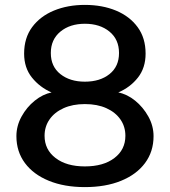

<svg xmlns="http://www.w3.org/2000/svg" viewBox="-20 -753 694 784"><path d="M326.5 11Q242.5 11 179.5 -14.8Q116.5 -40.5 81.8 -87.2Q47 -134 47 -197Q47 -239 68 -277.2Q89 -315.5 122 -342Q155 -368.5 190.5 -375.5Q142.5 -396.5 110.5 -436.2Q78.5 -476 78.5 -534Q78.5 -598 111.2 -642.2Q144 -686.5 200.2 -709.8Q256.5 -733 326.5 -733Q397.5 -733 453.5 -709.8Q509.5 -686.5 542 -642.2Q574.5 -598 574.5 -534Q574.5 -476 543.2 -436.2Q512 -396.5 463 -375.5Q499 -368.5 531.8 -342Q564.5 -315.5 585.8 -277.2Q607 -239 607 -197Q607 -134 572.2 -87.2Q537.5 -40.5 474.5 -14.8Q411.5 11 326.5 11ZM326.5 -73.5Q402.5 -73.5 447.2 -107.8Q492 -142 492 -198.5Q492 -236 471.8 -265.2Q451.5 -294.5 414.5 -311.2Q377.5 -328 326.5 -328Q276.5 -328 239.5 -311.2Q202.5 -294.5 182.2 -265.2Q162 -236 162 -198.5Q162 -142 206.8 -107.8Q251.5 -73.5 326.5 -73.5ZM326.5 -419.5Q388.5 -419.5 427.2 -450.5Q466 -481.5 466 -536.5Q466 -592 427 -624Q388 -656 326.5 -656Q265.5 -656 226.5 -623.8Q187.5 -591.5 187.5 -536.5Q187.5 -481.5 226.5 -450.5Q265.5 -419.5 326.5 -419.5Z"/></svg>

Font: Public Sans Thin Medium
Style: Regular
Weight: 500
Version: Version 2.001